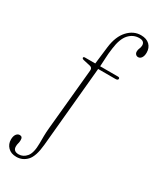

<svg xmlns="http://www.w3.org/2000/svg" viewBox="-299 -783 898 1094"><g transform="rotate(30 150.0 -236.0)"><path d="M171 -448.5 170.5 -443.5H288Q299 -443.5 299 -435Q299 -424.5 282 -424.5H168.5L119 103.5Q111.5 182.5 83.2 212.5Q55 242.5 14.5 242.5Q-21 242.5 -41 222Q-61 201.5 -61 172Q-61 149.5 -52 137Q-43 124.5 -29.5 124.5Q-10.5 124.5 -11 148Q-11 160 -14 170Q-17 180 -17 191Q-17.5 223.5 19 223.5Q48.5 223.5 70 197.8Q91.5 172 91.5 108.5Q91.5 85.5 91.8 60.8Q92 36 95 6L133.5 -393.5Q135.5 -412.5 118.5 -417L72 -427.5Q61 -430.5 61 -436.5Q61 -443.5 71 -443.5H138.5L152.5 -560Q162 -633.5 199 -673.5Q236 -713.5 285 -713.5Q321.5 -713.5 341.5 -694Q361.5 -674.5 361.5 -643Q361.5 -621.5 353 -609Q344.5 -596.5 331.5 -596.5Q322 -596.5 315.5 -603.2Q309 -610 309 -621Q309 -633 313.8 -643Q318.5 -653 319 -665.5Q319 -694.5 284 -694.5Q244.5 -694.5 216.5 -663.8Q188.5 -633 180 -565.5Q174.5 -526 173.8 -499.8Q173 -473.5 171 -448.5Z"/></g></svg>

Font: Fraunces 72pt S050 Thin
Style: Regular
Weight: 100
Version: Version 1.000; ttfautohint (v1.8.3)